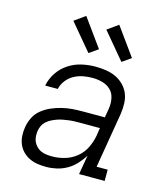

<svg xmlns="http://www.w3.org/2000/svg" viewBox="-115 -859 830 956"><g transform="rotate(15 300.0 -381.0)"><path d="M211 8Q188 8 166 4.5Q144 1 124.5 -8.5Q105 -18 90 -33.5Q75 -49 67 -68.5Q59 -88 57.5 -111Q56 -134 60 -156Q64 -182 76.5 -207Q89 -232 111 -249.5Q133 -267 158.5 -278Q184 -289 210.5 -295.5Q237 -302 263 -304Q289 -306 315 -306H431L439 -354Q443 -380 438 -406Q433 -432 415.5 -449Q398 -466 373 -473Q348 -480 321 -480Q297 -480 273 -475.5Q249 -471 227 -459Q205 -447 189 -426.5Q173 -406 168 -382H103Q110 -418 131 -449.5Q152 -481 183.5 -501.5Q215 -522 250.5 -530Q286 -538 321 -538Q348 -538 375 -534Q402 -530 425 -519.5Q448 -509 466.5 -491Q485 -473 495 -449.5Q505 -426 506 -398.5Q507 -371 503 -344L455 -58H512V0H380L397 -99Q382 -75 362 -53.5Q342 -32 317 -18Q292 -4 265 2Q238 8 211 8ZM227 -50Q259 -50 292 -59.5Q325 -69 352 -91Q379 -113 394 -144Q409 -175 415 -208L421 -248H315Q301 -248 287 -247.5Q273 -247 259 -245Q245 -243 231 -240.5Q217 -238 203 -233Q189 -228 176 -221.5Q163 -215 151.5 -205Q140 -195 133.5 -181.5Q127 -168 125 -154Q123 -140 124 -125Q125 -110 131 -97.5Q137 -85 147 -75Q157 -65 169.5 -59.5Q182 -54 197 -52Q212 -50 227 -50ZM439 -594 325 -730 381 -770 485 -626ZM269 -594 155 -730 211 -770 315 -626Z"/></g></svg>

Font: Iosevka Curly Slab LtExObl
Style: Regular
Weight: 300
Width: 7
Italic angle: -9°
Monospace: yes
Designer: Belleve Invis
Foundry: Belleve Invis
Version: Version 11.1.0; ttfautohint (v1.8.3)